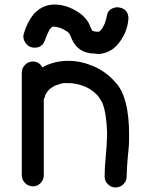

<svg xmlns="http://www.w3.org/2000/svg" viewBox="-20 -821 646 846"><path d="M489 5Q470 5 455.5 -9Q441 -23 441 -43Q441 -84 446 -132Q451 -180 452 -235Q449 -322 432 -365Q431 -366 431 -368Q421 -386 417 -391L416 -393Q385 -431 339 -445Q313 -453 305 -453Q301 -455 264 -455Q249 -454 223 -444Q207 -435 205 -433Q191 -424 180 -403Q178 -392 173 -384V-49Q173 -29 159 -14.5Q145 0 125 0Q105 0 90.5 -14.5Q76 -29 76 -49V-501Q76 -521 90.5 -535.5Q105 -550 125 -550Q152 -550 167 -524Q217 -553 282 -553Q330 -553 377 -535Q441 -512 486 -461Q549 -398 549 -225Q549 -177 544 -140Q539 -87 538 -43Q538 -23 523.5 -9Q509 5 489 5ZM414 -583Q409 -583 397 -585Q323 -585 295 -652Q287 -675 279 -679Q279 -681 257 -693Q242 -701 216 -704Q211 -704 207 -700Q198 -692 198 -690Q187 -669 179 -647Q168 -611 133 -611Q104 -611 90 -636Q83 -647 83 -660Q83 -666 85 -673Q99 -722 130 -761Q169 -801 220 -801Q274 -801 327 -766Q366 -739 378 -703L386 -686Q388 -685 390.5 -684.5Q393 -684 394 -683Q404 -681 415 -681Q415 -683 419 -683Q421 -686 423.5 -688Q426 -690 426.5 -691Q427 -692 428 -692.5Q429 -693 430 -695Q440 -713 440.5 -715Q441 -717 442 -719Q448 -736 451.5 -755Q455 -774 473 -783Q486 -789 499 -789Q546 -784 546 -739Q541 -672 494 -620Q461 -586 414 -583Z"/></svg>

Font: Bad Comic
Style: Regular
Weight: 400
Designer: GGBotNet
Foundry: f0n7
Version: 0.9